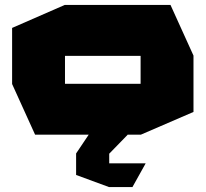

<svg xmlns="http://www.w3.org/2000/svg" viewBox="-20 -545 832 777"><path d="M122 0 29 -205V-432L242 -525H670L763 -320V-92L550 0H496V1L422 77V116H569V117L516 212H421L288 163V76L339 0ZM243 -319V-206H549V-319Z"/></svg>

Font: Foldit Thin ExtraBold
Style: Regular
Weight: 800
Version: Version 1.003